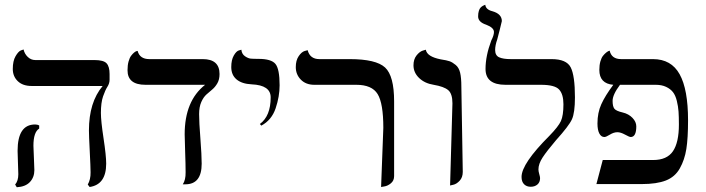

<svg xmlns="http://www.w3.org/2000/svg" viewBox="-20 -766 2937 799"><path d="M119.1 -159.2Q119.1 -150.4 121.1 -109.1Q123 -67.9 123 -58.1Q123 -28.3 104.5 -8.5Q85.9 11.2 49.8 13.2L43 2Q56.2 -13.2 56.2 -41Q56.2 -49.8 54.7 -88.9Q53.2 -127.9 53.2 -138.2Q53.2 -248 126 -248Q135.7 -248 143.1 -244.1V-231Q119.1 -216.3 119.1 -159.2ZM399.9 -295.9Q399.9 -262.7 410.9 -190.4Q421.9 -118.2 421.9 -85Q421.9 2 353 12.2L345.2 2Q357.4 -19 356.9 -48.8Q356.9 -69.8 353.5 -136Q350.1 -202.1 350.1 -223.1Q350.1 -340.3 407.2 -408.2H111.8Q74.7 -408.2 54 -428.2Q33.2 -448.2 33.2 -479Q33.2 -512.2 44.7 -532Q56.2 -551.8 66.9 -556.2L78.1 -560.1Q82 -542 95.5 -529.1Q108.9 -516.1 127 -516.1H373Q411.1 -516.1 423.6 -502.4Q436 -488.8 436 -458V-434.1Q436 -418.9 427 -405Q418 -391.1 408.9 -365Q399.9 -338.9 399.9 -295.9Z M808.6 -291Q808.6 -256.8 814 -188.5Q819.3 -120.1 819.3 -85Q819.3 1 751.5 1H740.7Q752.9 -17.1 752.4 -48.8Q752.4 -82 750.5 -133.5Q748.5 -185.1 748.5 -207Q748.5 -346.2 833.5 -413.1H585.4Q510.3 -413.1 510.7 -474.1Q510.7 -495.1 515.1 -510.5Q519.5 -525.9 525.6 -533.9Q531.7 -542 537.6 -546.9Q543.5 -551.8 547.9 -553.2L552.7 -554.2Q561.5 -520 601.6 -520H823.7Q893.6 -520 893.6 -458Q893.6 -435.1 884.5 -419.4Q875.5 -403.8 863.5 -393.8Q851.6 -383.8 839.1 -372.8Q826.7 -361.8 817.6 -341.3Q808.6 -320.8 808.6 -291Z M1067.4 -243.2 1061.5 -250Q1106.4 -283.2 1106.4 -360.8Q1106.4 -411.6 1027.3 -415Q986.3 -417 964.4 -435.5Q942.4 -454.1 942.4 -486.8Q942.4 -516.6 952.9 -534.9Q963.4 -553.2 974.1 -556.2L984.4 -559.1Q986.3 -541 999.5 -532Q1012.7 -522.9 1023.7 -522Q1034.7 -521 1055.7 -521Q1108.9 -521 1126.2 -500Q1143.6 -479 1143.6 -411.1Q1143.6 -364.3 1127 -315.2Q1110.4 -266.1 1067.4 -243.2Z M1565.9 12.2 1575.2 -233.9Q1575.2 -335.9 1551.5 -374.5Q1527.8 -413.1 1462.9 -413.1H1288.1Q1252.9 -413.1 1231.9 -434.6Q1210.9 -456.1 1210.9 -486.8Q1210.9 -514.6 1222.9 -532.2Q1234.9 -549.8 1247.6 -553.7L1260.3 -557.1Q1270 -520 1309.1 -520H1435.1Q1544.9 -520 1582.5 -485.1Q1620.1 -450.2 1620.1 -344.2V-33.2Q1620.1 -14.2 1606.7 -3.2Q1593.3 7.8 1579.6 9.8Z M1853 5.9 1862.8 -335.9Q1862.8 -376 1845.2 -390.9Q1827.6 -405.8 1784.7 -413.1Q1747.6 -418.9 1724.1 -441.4Q1700.7 -463.9 1700.7 -494.1Q1700.7 -519 1713.1 -534.9Q1725.6 -550.8 1738.8 -555.2L1752 -559.1Q1756.8 -530.3 1814 -519Q1839.8 -515.1 1851.3 -511Q1862.8 -506.8 1876.2 -495.8Q1889.6 -484.9 1894.8 -463.4Q1899.9 -441.9 1899.9 -405.8L1905.8 -50.8Q1905.8 -27.8 1892.8 -13.9Q1879.9 0 1866.2 2.9Z M2040.5 -558.1Q2040.5 -535.2 2057.1 -527.6Q2073.7 -520 2105.5 -520H2275.4Q2337.4 -520 2355 -485.6Q2372.6 -451.2 2372.6 -360.8Q2372.6 -296.9 2360.1 -269.5Q2347.7 -242.2 2293.5 -182.1Q2255.4 -137.2 2238 -110.6Q2220.7 -84 2220.7 -61Q2220.7 -53.2 2224.1 -41.5Q2227.5 -29.8 2227.5 -24.9Q2227.5 -7.8 2216.6 1.7Q2205.6 11.2 2188.5 11.2Q2171.4 11.2 2160.9 0.7Q2150.4 -9.8 2150.4 -29.8Q2150.4 -85 2266.6 -201.2Q2303.7 -239.3 2314.2 -262.2Q2324.7 -285.2 2324.7 -332Q2324.7 -374 2306.6 -393.6Q2288.6 -413.1 2231.4 -413.1H2083.5Q2000.5 -413.1 2000.5 -479Q2000.5 -533.2 2024.4 -597.2Q2035.6 -619.1 2035.6 -632.8Q2035.6 -650.9 2003.4 -663.1Q1969.2 -674.3 1969.7 -698.2Q1969.7 -711.4 1972.7 -720.7Q1975.6 -730 1980 -734.4Q1984.4 -738.8 1989 -741.5Q1993.7 -744.1 1996.6 -745.1L1999.5 -746.1Q2001.5 -726.1 2029.3 -719.2Q2068.4 -708 2068.4 -678.2Q2068.4 -676.3 2059.8 -642.6Q2051.3 -608.9 2049.3 -602.1Q2040.5 -577.1 2040.5 -558.1Z M2805.2 -248Q2805.2 -280.3 2803.7 -301.8Q2802.2 -323.2 2796.6 -346.2Q2791 -369.1 2780.5 -382.6Q2770 -396 2752 -404.5Q2733.9 -413.1 2709 -413.1H2560.1Q2529.3 -372.1 2529.3 -346.2Q2529.3 -323.2 2536.6 -313.7Q2543.9 -304.2 2571.3 -297.9Q2596.2 -292 2612.1 -275.4Q2627.9 -258.8 2627.9 -240.2Q2627.9 -196.3 2605 -195.8Q2599.1 -195.8 2581.1 -205.8Q2563 -215.8 2549.3 -215.8Q2534.2 -215.8 2518.1 -205.8Q2502 -195.8 2495.1 -195.8Q2481.9 -195.8 2474.1 -210.4Q2466.3 -225.1 2466.3 -252Q2466.3 -296.9 2482.2 -332Q2498 -367.2 2532.2 -413.1Q2474.1 -418 2474.1 -475.1Q2474.1 -495.1 2478.5 -510.5Q2482.9 -525.9 2489.5 -533.9Q2496.1 -542 2502.2 -546.9Q2508.3 -551.8 2512.7 -553.7L2517.1 -555.2Q2524.9 -520 2564.9 -520H2697.3Q2773.4 -520 2808.3 -457Q2843.3 -394 2843.3 -265.1Q2843.3 -190.9 2836.2 -146Q2829.1 -101.1 2809.1 -65.4Q2789.1 -29.8 2751 -14.9Q2712.9 0 2650.9 0H2461.9L2488.3 -100.1H2698.2Q2755.4 -100.1 2780.3 -136.5Q2805.2 -172.9 2805.2 -248Z"/></svg>

Font: Linux Libertine O
Style: Regular
Weight: 400
Designer: Philipp H. Poll
Foundry: Philipp H. Poll
Version: Version 5.3.0